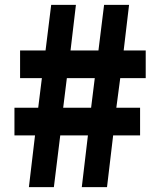

<svg xmlns="http://www.w3.org/2000/svg" viewBox="-20 -764 649 784"><path d="M98 0 123 -211H39V-324H136L151 -445H62V-558H166L189 -744H290L268 -558H382L405 -744H507L485 -558H575V-445H471L455 -324H552V-211H442L417 0H314L339 -211H226L200 0ZM238 -324H352L367 -445H253Z"/></svg>

Font: Source Han Sans SC Heavy
Style: Regular
Weight: 900
Designer: Ryoko NISHIZUKA Ë•øÂ°öÊ∂ºÂ≠ê (kana, bopomofo & ideographs); Paul D. Hunt (Latin, Greek & Cyrillic); Sandoll Communicatio
Foundry: Adobe
Version: Version 2.004;hotconv 1.0.118;makeotfexe 2.5.65603